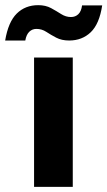

<svg xmlns="http://www.w3.org/2000/svg" viewBox="-68 -724 416 744"><path d="M64 0V-501H214V0ZM200 -567Q171 -567 150 -578Q129 -589 111.5 -600.5Q94 -612 73 -612Q57 -612 45.5 -601Q34 -590 30 -567H-48Q-36 -639 -3 -671.5Q30 -704 80 -704Q109 -704 130 -692.5Q151 -681 169 -669.5Q187 -658 207 -658Q224 -658 235.5 -669Q247 -680 250 -703H328Q317 -631 283.5 -599Q250 -567 200 -567Z"/></svg>

Font: DM Sans 18pt Black
Style: Regular
Weight: 900
Designer: Colophon Foundry, Jonny Pinhorn
Foundry: Colophon Foundry
Version: Version 4.004;gftools[0.9.30]